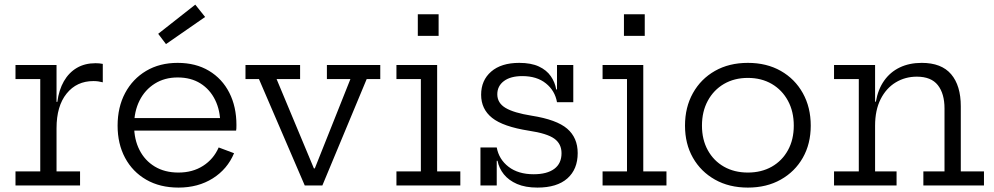

<svg xmlns="http://www.w3.org/2000/svg" viewBox="-20 -820 4394 849"><path d="M230 -62H334V0H48.5V-62H158V-470.5H48.5V-532.5H230ZM434.5 -456Q425.5 -458.5 415.2 -460Q405 -461.5 393 -461.5Q319 -461.5 274.5 -406.2Q230 -351 230 -253L213 -369.5H233.5Q240.5 -422.5 262.5 -460.8Q284.5 -499 319.8 -519.8Q355 -540.5 402.5 -540.5Q411.5 -540.5 418.8 -539.8Q426 -539 434.5 -537.5Z M769.5 9.5Q687 9.5 626.5 -25.5Q566 -60.5 533 -122.2Q500 -184 500 -264.5Q500 -346 533.2 -408.5Q566.5 -471 626.2 -506.5Q686 -542 765.5 -542Q845.5 -542 904 -507Q962.5 -472 994 -410Q1025.5 -348 1025.5 -267Q1025.5 -257.5 1025.2 -252Q1025 -246.5 1024 -242.5H953Q953.5 -248.5 953.8 -255.8Q954 -263 954 -272.5Q954 -332 931.2 -378.2Q908.5 -424.5 866.5 -451Q824.5 -477.5 765.5 -477.5Q708 -477.5 664.5 -450.2Q621 -423 597 -375.2Q573 -327.5 573 -264.5Q573 -203.5 596.8 -156.8Q620.5 -110 664.5 -83.5Q708.5 -57 769 -57Q832 -57 878.2 -86.8Q924.5 -116.5 947 -168L1015 -142.5Q985.5 -72 920.8 -31.2Q856 9.5 769.5 9.5ZM545.5 -242.5V-298H1002.5L1023.5 -242.5ZM843.5 -799.5 887 -745 714 -625 679.5 -670.5Z M1425.5 -532.5H1661.5V-470.5H1601.5L1405.5 0H1327.5L1125 -470.5H1065.5V-532.5H1307V-470.5H1203L1399.5 0L1332 -75.5H1400.5L1342 0L1529.5 -470.5H1425.5Z M1913 -62H2015.5V0H1733V-62H1841V-470.5H1733V-532.5H1913ZM1827.5 -757H1919.5V-661.5H1827.5Z M2356.5 9.5Q2303 9.5 2266.2 -6.5Q2229.5 -22.5 2208 -49.2Q2186.5 -76 2180 -109H2162L2176.5 -168Q2186 -115.5 2228.8 -82.5Q2271.5 -49.5 2340 -49.5Q2398.5 -49.5 2430.8 -73.2Q2463 -97 2463 -142.5Q2463 -184 2431 -207Q2399 -230 2319 -242Q2204.5 -260 2156 -298.8Q2107.5 -337.5 2107.5 -401Q2107.5 -465 2152 -503.5Q2196.5 -542 2276 -542Q2328.5 -542 2362.8 -526Q2397 -510 2415.5 -483.2Q2434 -456.5 2439.5 -424.5H2457.5L2443 -368Q2434 -419 2394 -451.2Q2354 -483.5 2289.5 -483.5Q2237.5 -483.5 2208.2 -461.5Q2179 -439.5 2179 -403Q2179 -364.5 2215.5 -342.8Q2252 -321 2330.5 -308.5Q2441.5 -291 2488 -251Q2534.5 -211 2534.5 -143Q2534.5 -71.5 2488.8 -31Q2443 9.5 2356.5 9.5ZM2104.5 0V-168H2176.5V0ZM2443 -368V-532.5H2515V-368Z M2824.5 -62H2927V0H2644.5V-62H2752.5V-470.5H2644.5V-532.5H2824.5ZM2739 -757H2831V-661.5H2739Z M3287 9.5Q3204 9.5 3141.5 -25.8Q3079 -61 3044 -122.5Q3009 -184 3009 -264.5Q3009 -345.5 3044 -408.2Q3079 -471 3141.5 -506.5Q3204 -542 3287 -542Q3370 -542 3432.5 -506.5Q3495 -471 3530 -408.2Q3565 -345.5 3565 -264.5Q3565 -184 3530 -122.5Q3495 -61 3432.5 -25.8Q3370 9.5 3287 9.5ZM3287 -57Q3347 -57 3392.8 -83Q3438.5 -109 3464.2 -155.8Q3490 -202.5 3490 -264.5Q3490 -327 3464.2 -374.5Q3438.5 -422 3392.8 -448.8Q3347 -475.5 3287 -475.5Q3227 -475.5 3181.2 -448.8Q3135.5 -422 3109.8 -374.5Q3084 -327 3084 -264.5Q3084 -202.5 3109.8 -155.8Q3135.5 -109 3181.2 -83Q3227 -57 3287 -57Z M3849.5 -62H3944.5V0H3668V-62H3777.5V-470.5H3668V-532.5H3849.5ZM4156.5 -62V-340.5Q4156.5 -406 4127 -443.5Q4097.5 -481 4034 -481Q3982.5 -481 3940.5 -455.5Q3898.5 -430 3874 -381.5Q3849.5 -333 3849.5 -264L3833 -370.5H3853Q3862.5 -425 3889.5 -463.2Q3916.5 -501.5 3958.8 -521.8Q4001 -542 4056 -542Q4143 -542 4185.8 -491.8Q4228.5 -441.5 4228.5 -350V-62H4331V0H4063V-62Z"/></svg>

Font: Hepta Slab ExtraLight
Style: Regular
Weight: 400
Version: Version 1.102